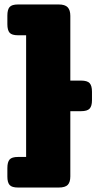

<svg xmlns="http://www.w3.org/2000/svg" viewBox="-20 -770 435 860"><path d="M13 21V-17Q13 -44 23 -55.5Q33 -67 61 -67H97V-612H61Q33 -612 23 -623.5Q13 -635 13 -662V-700Q13 -727 23 -738.5Q33 -750 61 -750H243Q271 -750 283 -737.5Q295 -725 295 -699V-409H343Q371 -409 381.5 -397.5Q392 -386 392 -359V-321Q392 -295 381.5 -283.5Q371 -272 343 -272H295V20Q295 46 283.5 58Q272 70 243 70H61Q33 70 23 58.5Q13 47 13 21Z"/></svg>

Font: Mitr SemiBold
Style: Regular
Weight: 600
Designer: Thanarat Vachiruckul
Foundry: Cadson Demak
Version: Version 1.003